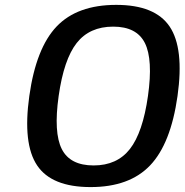

<svg xmlns="http://www.w3.org/2000/svg" viewBox="-20 -740 750 780"><path d="M452.1 -720.2Q609.9 -720.2 669.2 -632.1Q728.5 -543.9 701.2 -350.1Q673.8 -156.2 589.8 -68.1Q505.9 20 348.1 20Q189.9 20 130.9 -67.9Q71.8 -155.8 99.1 -350.1Q126.5 -544.9 210.2 -632.6Q293.9 -720.2 452.1 -720.2ZM360.4 -67.9Q455.6 -67.9 507.8 -134.8Q560.1 -201.7 581.1 -350.1Q602.1 -498.5 568.6 -565.2Q535.2 -631.8 439.9 -631.8Q343.8 -631.8 291.5 -565.2Q239.3 -498.5 218.3 -350.1Q197.3 -201.2 231 -134.5Q264.6 -67.9 360.4 -67.9Z"/></svg>

Font: Fivo Sans Med
Style: Regular
Weight: 450
Designer: Alexander Slobzheninov
Foundry: Alexander Slobzheninov
Version: 1.0